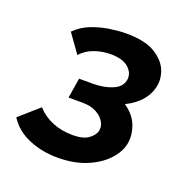

<svg xmlns="http://www.w3.org/2000/svg" viewBox="-103 -516 590 612"><g transform="rotate(20 192.5 -210.5)"><path d="M154 13Q101 13 56 -6Q11 -25 -13 -63L53 -121Q74 -97 105.5 -84Q137 -71 175 -71Q210 -71 228 -84Q246 -97 250 -113Q253 -128 244.5 -143Q236 -158 217 -168.5Q198 -179 169 -179H122L133 -247H180Q218 -247 247 -259.5Q276 -272 279 -299Q281 -321 261.5 -338Q242 -355 201 -355Q173 -355 146.5 -345.5Q120 -336 102 -316L57 -379Q80 -402 110 -413.5Q140 -425 171 -429.5Q202 -434 225 -434Q290 -434 324.5 -412.5Q359 -391 370 -361Q381 -331 373 -303Q365 -273 341 -250Q317 -227 281.5 -214Q246 -201 204 -201L209 -242Q268 -242 300.5 -219Q333 -196 344 -164Q355 -132 349 -104Q343 -75 317.5 -48Q292 -21 250.5 -4Q209 13 154 13Z"/></g></svg>

Font: Ysabeau Office
Style: Bold Italic
Weight: 700
Italic angle: -12°
Designer: Christian Thalmann (Catharsis Fonts)
Version: Version 2.001;gftools[0.9.30]; featfreeze: tnum,lnum,ss02